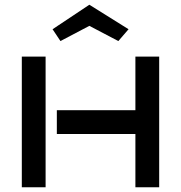

<svg xmlns="http://www.w3.org/2000/svg" viewBox="-20 -788 762 808"><path d="M649.9 0H549.8V-224.1H219.2V-324.2H549.8V-549.8H649.9ZM171.9 0H71.8V-549.8H171.9ZM478 -615.2 356 -679.2 234.4 -615.2 201.2 -665 356 -768.1 521 -665Z"/></svg>

Font: Bruno Ace SC
Style: Regular
Weight: 400
Designer: Astigmatic (AOETI)
Foundry: Astigmatic (AOETI)
Version: Version 1.000